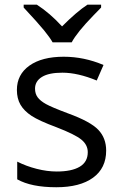

<svg xmlns="http://www.w3.org/2000/svg" viewBox="-20 -786 517 816"><path d="M431.2 -146Q431.2 -71.3 375.5 -30.8Q319.8 9.8 219.2 9.8Q112.8 9.8 53.2 -23.9V-99.1Q91.8 -79.6 136 -68.4Q180.2 -57.1 221.2 -57.1Q284.7 -57.1 318.8 -77.4Q353 -97.7 353 -139.2Q353 -170.4 325.9 -192.6Q298.8 -214.8 220.2 -245.1Q145.5 -272.9 114 -293.7Q82.5 -314.5 67.1 -340.8Q51.8 -367.2 51.8 -403.8Q51.8 -469.2 105 -507.1Q158.2 -544.9 251 -544.9Q337.4 -544.9 419.9 -509.8L391.1 -443.8Q310.5 -477.1 245.1 -477.1Q187.5 -477.1 158.2 -459Q128.9 -440.9 128.9 -409.2Q128.9 -387.7 139.9 -372.6Q150.9 -357.4 175.3 -343.8Q199.7 -330.1 269 -304.2Q364.3 -269.5 397.7 -234.4Q431.2 -199.2 431.2 -146ZM80.6 -766.1H136.7Q192.4 -730 243.7 -673.8Q307.1 -737.3 351.6 -766.1H409.7V-753.9L377.4 -720.7Q307.1 -648.4 284.7 -606H203.6Q192.4 -626 167.5 -656.7Q142.6 -687.5 80.6 -753.9Z"/></svg>

Font: HunimalSansv1.5
Style: Regular
Weight: 400
Foundry: Ascender Corporation
Version: Version 1.10